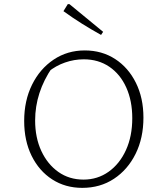

<svg xmlns="http://www.w3.org/2000/svg" viewBox="-20 -901 786 929"><path d="M378 8Q296 8 232.5 -33Q169 -74 133 -147Q97 -220 97 -316Q97 -414 135 -491Q173 -568 239.5 -612.5Q306 -657 390 -657Q473 -657 537 -615.5Q601 -574 637.5 -500.5Q674 -427 674 -332Q674 -233 636 -156.5Q598 -80 531.5 -36Q465 8 378 8ZM384 -32Q452 -32 505.5 -70Q559 -108 589.5 -175Q620 -242 620 -329Q620 -413 591 -477.5Q562 -542 509 -578Q456 -614 385 -614Q339 -614 294.5 -598.5Q250 -583 213 -553L233 -575Q150 -454 150 -318Q150 -235 180 -170.5Q210 -106 262.5 -69Q315 -32 384 -32ZM469 -732Q422 -758 376.5 -786.5Q331 -815 287 -847L308 -881H316L479 -747Z"/></svg>

Font: Piazzolla Thin Thin
Style: Regular
Weight: 250
Version: Version 2.005